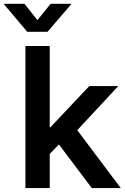

<svg xmlns="http://www.w3.org/2000/svg" viewBox="-73 -963 639 983"><path d="M170.9 -163.6V-311H184.6L384.3 -522.5H532.7L293 -264.6H268.1ZM57.1 0V-727.5H181.6V0ZM397 0 218.3 -237.3 301.8 -324.2 545.4 0ZM52.2 -943.4 118.7 -859.9 186 -943.4H292V-941.9L170.4 -800.3H66.4L-53.2 -941.9V-943.4Z"/></svg>

Font: Inter 28pt SemiBold
Style: Regular
Weight: 600
Designer: Rasmus Andersson
Foundry: rsms
Version: Version 4.001;git-66647c0bb